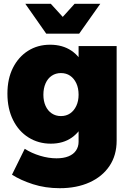

<svg xmlns="http://www.w3.org/2000/svg" viewBox="-20 -786 691 1009"><path d="M593 -47Q593 30 555.5 86Q518 142 450.5 172.5Q383 203 294 203Q218 203 153 182Q88 161 43 132L110 -4Q146 19 190.5 32.5Q235 46 277 46Q314 46 340 35.5Q366 25 379.5 5Q393 -15 393 -41V-544H593ZM243 -551Q309 -551 355.5 -519.5Q402 -488 426.5 -430Q451 -372 451 -293Q451 -213 427 -154Q403 -95 357.5 -63Q312 -31 247 -31Q182 -31 130 -63.5Q78 -96 48.5 -155.5Q19 -215 19 -294Q19 -372 48 -429.5Q77 -487 127.5 -519Q178 -551 243 -551ZM300 -402Q273 -402 252 -388Q231 -374 219.5 -348Q208 -322 208 -288Q208 -255 219.5 -229.5Q231 -204 252 -190Q273 -176 300 -176Q328 -176 348.5 -190Q369 -204 381 -229.5Q393 -255 393 -288Q393 -323 381 -348.5Q369 -374 348.5 -388Q328 -402 300 -402ZM396 -609H223L113 -766H247L361 -641H259L372 -766H507Z"/></svg>

Font: Alexandria ExtraBold
Style: Regular
Weight: 800
Designer: Mohamed Gaber
Foundry: Kief Type Foundry
Version: Version 5.100